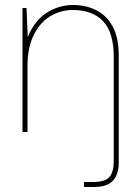

<svg xmlns="http://www.w3.org/2000/svg" viewBox="-20 -528 559 768"><path d="M70 0V-496H86L91 -380Q119 -447 167.5 -477.5Q216 -508 272 -508Q323 -508 364.5 -487.5Q406 -467 430.5 -422.5Q455 -378 455 -305V123Q455 152 445.5 174Q436 196 414.5 208Q393 220 355 220H316V200H352Q401 200 418 179.5Q435 159 435 116V-300Q435 -398 392.5 -443Q350 -488 272 -488Q221 -488 180 -462.5Q139 -437 114.5 -387Q90 -337 90 -264V0Z"/></svg>

Font: DM Sans 24pt Thin
Style: Regular
Weight: 250
Designer: Colophon Foundry, Jonny Pinhorn
Foundry: Colophon Foundry
Version: Version 4.004;gftools[0.9.30]